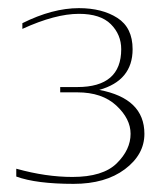

<svg xmlns="http://www.w3.org/2000/svg" viewBox="-20 -747 381 472"><path d="M174 -713Q116 -713 35 -676V-690Q109 -727 174 -727Q231 -727 268.5 -703Q306 -679 306 -626Q306 -549 224 -526Q335 -505 335 -418Q335 -367 287 -331Q239 -295 161 -295Q69 -295 20 -313V-332H21Q93 -312 158 -312Q233 -312 267 -345.5Q301 -379 301 -418Q301 -455 266 -487.5Q231 -520 170 -520H128V-533H170Q278 -533 278 -626Q278 -662 252.5 -687.5Q227 -713 174 -713Z"/></svg>

Font: Afta sans
Style: Regular
Weight: 400
Designer: par.qink
Foundry: Oriol Esparraguera Font
Version: Version 1.000